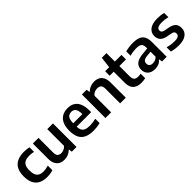

<svg xmlns="http://www.w3.org/2000/svg" viewBox="236 -1937 3145 3145"><g transform="rotate(-45 1808.5 -365.0)"><path d="M307.5 10Q221 10 161 -20.2Q101 -50.5 70 -113Q39 -175.5 39 -272Q39 -369 72.5 -431.5Q106 -494 170 -524Q234 -554 325.5 -554Q357 -554 386.8 -550.8Q416.5 -547.5 443.5 -541V-435.5Q417.5 -441 392.5 -444Q367.5 -447 342.5 -447Q285 -447 247.8 -429.8Q210.5 -412.5 192.5 -374.2Q174.5 -336 174.5 -273.5Q174.5 -209.5 191.8 -170.5Q209 -131.5 243 -114.2Q277 -97 327.5 -97Q353.5 -97 381 -101.8Q408.5 -106.5 443.5 -116.5V-11Q413 -1 378.2 4.5Q343.5 10 307.5 10Z M709 9.5Q655.5 9.5 614.2 -11Q573 -31.5 549.5 -76.8Q526 -122 526 -197V-545.5H657V-205Q657 -148.5 681.2 -126.5Q705.5 -104.5 744.5 -104.5Q764 -104.5 785.2 -110.2Q806.5 -116 826 -128.2Q845.5 -140.5 860.5 -159V-545.5H992V0H883L874 -56.5H868Q836 -24 795 -7.2Q754 9.5 709 9.5Z M1381 10Q1284.5 10 1221.2 -19.2Q1158 -48.5 1127 -111Q1096 -173.5 1096 -273Q1096 -365.5 1124.8 -428Q1153.5 -490.5 1207.5 -522.2Q1261.5 -554 1338 -554Q1411.5 -554 1462.2 -522.2Q1513 -490.5 1539 -427Q1565 -363.5 1565 -269V-233.5H1170V-312.5H1465L1442 -301.5Q1442 -363.5 1430 -400Q1418 -436.5 1394.5 -452.2Q1371 -468 1336.5 -468Q1302 -468 1277.5 -452.5Q1253 -437 1240.2 -400.5Q1227.5 -364 1227.5 -302V-251Q1227.5 -192 1244.2 -156.8Q1261 -121.5 1298.5 -106.2Q1336 -91 1399 -91Q1430.5 -91 1465 -96Q1499.5 -101 1536 -110V-9.5Q1494 1 1456.2 5.5Q1418.5 10 1381 10Z M1662.5 0V-545.5H1771.5L1780.5 -488H1787Q1818.5 -520 1860.5 -537Q1902.5 -554 1951 -554Q2004 -554 2045.2 -533.5Q2086.5 -513 2110 -467.8Q2133.5 -422.5 2133.5 -347V0H2002V-339.5Q2002 -396 1978 -418Q1954 -440 1912 -440Q1892 -440 1870.5 -434.5Q1849 -429 1829 -417Q1809 -405 1794 -385.5V0Z M2489.5 10Q2396 10 2345.2 -37Q2294.5 -84 2294.5 -186.5V-545.5L2318 -740H2426V-207Q2426 -146.5 2449.5 -123Q2473 -99.5 2523.5 -99.5Q2537.5 -99.5 2552 -101.2Q2566.5 -103 2584 -106.5V-1Q2563 3.5 2538.2 6.8Q2513.5 10 2489.5 10ZM2201 -441V-545.5H2579V-441Z M2808 9.5Q2726.5 9.5 2680.8 -32.8Q2635 -75 2635 -145Q2635 -220 2686.2 -262.2Q2737.5 -304.5 2851.5 -313L2977.5 -325L2991.5 -249L2864 -237.5Q2811.5 -232.5 2788.5 -212.5Q2765.5 -192.5 2765.5 -157.5Q2765.5 -122 2786.5 -103Q2807.5 -84 2848.5 -84Q2875.5 -84 2903 -94.5Q2930.5 -105 2953 -129.5V-344Q2953 -385.5 2939.8 -409.2Q2926.5 -433 2897.8 -442.8Q2869 -452.5 2823 -452.5Q2792 -452.5 2752.5 -447Q2713 -441.5 2675.5 -430V-530.5Q2714 -542 2759.8 -548Q2805.5 -554 2845.5 -554Q2926 -554 2978.2 -533.8Q3030.5 -513.5 3056 -465.8Q3081.5 -418 3081.5 -336V0H2973L2963.5 -56.5H2957Q2932 -23 2892.8 -6.8Q2853.5 9.5 2808 9.5Z M3356.5 10Q3311.5 10 3269.5 4.2Q3227.5 -1.5 3190 -13V-111.5Q3230 -99.5 3271.2 -93.5Q3312.5 -87.5 3355 -87.5Q3415 -87.5 3440.5 -105.2Q3466 -123 3466 -154.5Q3466 -181 3452 -195Q3438 -209 3404.5 -215.5L3321 -231.5Q3245 -246.5 3211 -284.8Q3177 -323 3177 -385.5Q3177 -460.5 3236.8 -507.2Q3296.5 -554 3419.5 -554Q3458 -554 3493.8 -549.8Q3529.5 -545.5 3559.5 -537V-438.5Q3527.5 -447.5 3493.2 -452Q3459 -456.5 3423.5 -456.5Q3375.5 -456.5 3348.8 -447.2Q3322 -438 3311 -422.5Q3300 -407 3300 -388.5Q3300 -366 3313.5 -351.2Q3327 -336.5 3360.5 -329.5L3443.5 -314Q3517.5 -299.5 3553.2 -263.8Q3589 -228 3589 -160Q3589 -81 3528.8 -35.5Q3468.5 10 3356.5 10Z"/></g></svg>

Font: Encode Sans Condensed Thin SemiBold
Style: Regular
Weight: 600
Version: Version 3.002